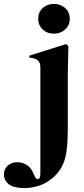

<svg xmlns="http://www.w3.org/2000/svg" viewBox="-127 -720 428 980"><path d="M148 -548Q114 -548 91 -569.5Q68 -591 68 -624Q68 -658 91 -679Q114 -700 148 -700Q182 -700 205.5 -679Q229 -658 229 -624Q229 -591 205.5 -569.5Q182 -548 148 -548ZM0 240Q-57 240 -82 220.5Q-107 201 -107 170Q-107 142 -87 125Q-67 108 -40 108Q-13 108 9 121.5Q31 135 43 164L53 186Q60 197 69.5 193.5Q79 190 79 162V-376Q79 -399 68.5 -409.5Q58 -420 38 -424L23 -426V-436L210 -495L222 -485L219 -343V-65Q219 0 213.5 44Q208 88 194.5 118.5Q181 149 156 175Q121 210 80 225Q39 240 0 240Z"/></svg>

Font: DM Serif Display
Style: Regular
Weight: 400
Designer: Colophon Foundry, Frank Grießhammer
Foundry: Colophon Foundry
Version: Version 5.200; ttfautohint (v1.8.3)